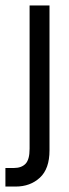

<svg xmlns="http://www.w3.org/2000/svg" viewBox="-55 -520 254 702"><path d="M-35.2 94.2H-3.9Q23.4 94.2 38.3 78.9Q53.2 63.5 53.2 23.9V-500H126V29.8Q126 97.2 90.8 129.6Q55.7 162.1 2 162.1H-35.2Z"/></svg>

Font: Overused Grotesk
Style: Regular
Weight: 400
Version: Version 0.002